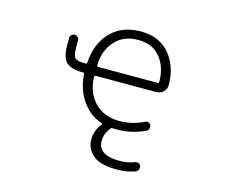

<svg xmlns="http://www.w3.org/2000/svg" viewBox="-105 -697 1210 1034"><g transform="rotate(15 500.0 -180.0)"><path d="M315.4 -311.5Q323.2 -311.5 323.2 -318.4Q330.1 -426.8 391.6 -490.2Q454.1 -555.7 559.1 -555.7Q664.1 -555.7 721.7 -486.3Q778.3 -417 778.3 -315.4Q778.3 -293.9 762.7 -278.3Q746.1 -261.7 721.7 -261.7H385.7Q377.9 -261.7 377.9 -254.9Q380.9 -168 430.7 -115.2Q483.4 -59.6 571.3 -59.6Q640.6 -59.6 707 -91.8Q715.8 -96.7 725.1 -93.3Q734.4 -89.8 738.3 -80.1Q742.2 -71.3 738.8 -61Q735.4 -50.8 725.6 -46.9Q650.4 -11.7 568.4 -11.7Q559.6 -11.7 547.9 -12.7Q540 -13.7 535.2 -7.8Q506.8 28.3 506.8 67.4Q506.8 147.5 627.9 147.5Q671.9 147.5 712.9 131.8Q721.7 128.9 730.5 132.8Q739.3 136.7 742.2 146.5Q745.1 156.2 740.7 166Q736.3 175.8 726.6 179.7Q679.7 196.3 629.9 196.3Q627 196.3 625 196.3Q531.2 196.3 491.2 161.1Q451.2 126 451.2 75.2Q451.2 24.4 483.4 -16.6Q484.4 -18.6 484.4 -20Q484.4 -21.5 483.4 -22.9Q482.4 -24.4 481.4 -24.4Q416 -44.9 372.1 -106.4Q328.1 -168 322.3 -253.9Q322.3 -261.7 315.4 -261.7H311.5Q246.1 -261.7 220.2 -288.1Q194.3 -314.5 194.3 -378.9V-421.9Q194.3 -431.6 201.7 -439Q209 -446.3 219.2 -446.3Q229.5 -446.3 236.8 -439Q244.1 -431.6 244.1 -421.9V-379.9Q244.1 -336.9 256.8 -324.2Q269.5 -311.5 311.5 -311.5ZM717.8 -311.5Q724.6 -311.5 724.6 -318.4Q724.6 -402.3 679.7 -456.1Q636.7 -507.8 558.6 -507.8Q475.6 -507.8 428.7 -455.1Q378.9 -399.4 378.9 -318.4Q378.9 -311.5 385.7 -311.5Z"/></g></svg>

Font: Rounded-X Mgen+ 2m light
Style: Regular
Weight: 200
Designer: [Source Han Sans]
Ryoko NISHIZUKA  (kana & ideographs); Paul D. Hunt (Latin, Greek & Cyrillic); Wenlong ZHANG  (bopomofo
Version: Version 1.059.20150602